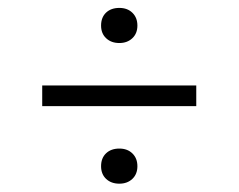

<svg xmlns="http://www.w3.org/2000/svg" viewBox="-20 -616 588 473"><path d="M84 -354.5V-405.5H463.5V-354.5ZM274 -163.5Q254 -163.5 241.5 -175.2Q229 -187 229 -206.5Q229 -226.5 241.2 -238.2Q253.5 -250 274 -250Q294 -250 306.2 -238Q318.5 -226 318.5 -206.5Q318.5 -187 306 -175.2Q293.5 -163.5 274 -163.5ZM274 -510Q254 -510 241.5 -521.8Q229 -533.5 229 -553Q229 -573 241.2 -584.8Q253.5 -596.5 274 -596.5Q294 -596.5 306.2 -584.5Q318.5 -572.5 318.5 -553Q318.5 -533.5 306 -521.8Q293.5 -510 274 -510Z"/></svg>

Font: Encode Sans SC SemiExpanded Light
Style: Regular
Weight: 300
Width: 6
Designer: Multiple Designers
Foundry: Impallari Type
Version: Version 3.002